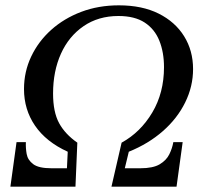

<svg xmlns="http://www.w3.org/2000/svg" viewBox="-20 -700 765 720"><path d="M506 -69Q554 -69 579 -84Q604 -99 615 -121.5Q626 -144 630 -167H665L642 0H398L436 -165Q507 -204 551 -278Q595 -352 595 -448Q595 -504 577.5 -547.5Q560 -591 522.5 -615.5Q485 -640 424 -640Q349 -640 293.5 -602Q238 -564 208.5 -498.5Q179 -433 179 -349Q179 -280 201.5 -238.5Q224 -197 270 -165L263 0H19L42 -167H77Q76 -145 80 -122.5Q84 -100 104.5 -84.5Q125 -69 173 -69H231L234 -131Q153 -168 111.5 -228.5Q70 -289 70 -366Q70 -431 97 -488Q124 -545 172 -588Q220 -631 284.5 -655.5Q349 -680 426 -680Q513 -680 575 -649Q637 -618 670.5 -564Q704 -510 704 -441Q704 -376 674.5 -316Q645 -256 591 -208.5Q537 -161 463 -131L448 -69Z"/></svg>

Font: Brygada 1918 Medium
Style: Italic
Weight: 500
Italic angle: -8°
Designer: Mateusz Machalski | Borys Kosmynka | Przemek Hoffer
Foundry: NIEPODLEGLA 2018
Version: Version 3.006